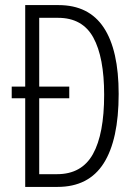

<svg xmlns="http://www.w3.org/2000/svg" viewBox="-20 -734 538 754"><path d="M210 -714Q329 -714 387.5 -625.5Q446 -537 446 -365Q446 -185 387 -92.5Q328 0 206 0H79V-348H26V-394H79V-714ZM208 -664H134V-394H252V-348H134V-50H204Q301 -50 345 -129Q389 -208 389 -362Q389 -509 346.5 -586.5Q304 -664 208 -664Z"/></svg>

Font: Noto Sans Sinhala UI ExtraCondensed Light
Style: Regular
Weight: 300
Width: 2
Designer: Jelle Bosma - Monotype Design Team
Foundry: Monotype Imaging Inc.
Version: Version 2.006; ttfautohint (v1.8.4.7-5d5b)